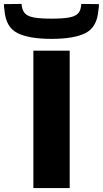

<svg xmlns="http://www.w3.org/2000/svg" viewBox="-65 -958 524 978"><path d="M105 0V-700H290V0ZM197 -760Q83 -760 24 -789.5Q-35 -819 -42 -904Q-45 -920 -45 -937L45 -938Q45 -934 45.5 -930Q46 -926 47 -922Q51 -900 65 -887Q79 -874 110.5 -868.5Q142 -863 197 -863Q253 -863 284.5 -868.5Q316 -874 330 -887Q344 -900 347 -922Q348 -926 348.5 -930Q349 -934 349 -938L439 -937Q439 -920 436 -904Q429 -819 370.5 -789.5Q312 -760 197 -760Z"/></svg>

Font: Georama ExtraExtended SemiBold
Style: Regular
Weight: 600
Width: 8
Designer: Jean-Baptiste Levee
Foundry: Production Type
Version: Version 1.000